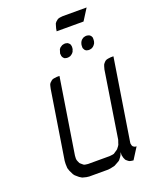

<svg xmlns="http://www.w3.org/2000/svg" viewBox="-162 -981 858 1071"><g transform="rotate(-20 267.0 -445.5)"><path d="M78.1 -110.8 79.1 -128.9 143.1 -532.2 147 -549.8 149.9 -559.1 154.8 -565.9 165 -575.2 172.9 -580.1 182.1 -582 198.2 -584H213.9L143.1 -137.2L142.1 -120.1L143.1 -110.8L146 -103L151.9 -89.8L155.8 -85.9L166 -77.1L172.9 -71.8L181.2 -69.8L195.8 -67.9H324.2L340.8 -69.8L350.1 -71.8L357.9 -77.1L371.1 -85.9L376 -89.8L386.2 -103L391.1 -110.8L394 -120.1L399.9 -137.2L461.9 -532.2L466.8 -549.8L470.2 -559.1L475.1 -565.9L483.9 -575.2L493.2 -580.1L502 -582L518.1 -584H534.2L458 -103L457 -94.2L458 -89.8L460 -81.1L463.9 -75.2L472.2 -69.8L476.1 -68.8L483.9 -67.9L440.9 0L426.8 -2L418.9 -3.9L412.1 -7.8L400.9 -17.1L397.9 -21L392.1 -34.2L390.1 -43L388.2 -50.8L389.2 -67.9L381.8 -50.8L377 -43L366.2 -28.8L361.8 -24.9L348.1 -17.1L331.1 -7.8L306.2 -2L290 0H178.2L162.1 -2L139.2 -7.8L124 -17.1L104 -34.2L97.2 -43L85 -67.9L79.1 -85.9ZM259.8 -699.2 262.2 -708 265.1 -716.8 266.1 -721.2 272 -730 278.8 -734.9 287.1 -740.2 291 -741.2 299.8 -743.2H308.1L315.9 -741.2L319.8 -740.2L326.2 -734.9L331.1 -730L334 -721.2L335 -716.8V-708L334 -699.2L330.1 -689.9L329.1 -686L323.2 -678.2L315.9 -671.9L308.1 -667L304.2 -666L294.9 -664.1H287.1L278.8 -666L274.9 -667L269 -671.9L264.2 -678.2L261.2 -686V-689.9ZM284.2 -823.2 287.1 -839.8 292 -856.9 294.9 -866.2 300.8 -874 311 -882.8 318.8 -887.2 327.1 -889.2 344.2 -891.1H486.8L443.8 -823.2ZM388.2 -686V-689.9V-699.2L389.2 -708L392.1 -716.8L394 -721.2L399.9 -730L405.8 -734.9L414.1 -740.2L418 -741.2L426.8 -743.2H435.1L442.9 -741.2L446.8 -740.2L454.1 -734.9L458 -730L461.9 -721.2V-716.8V-708L460.9 -699.2L458 -689.9L456.1 -686L450.2 -678.2L443.8 -671.9L435.1 -667L432.1 -666L422.9 -664.1H415L405.8 -666L402.8 -667L396 -671.9L392.1 -678.2Z"/></g></svg>

Font: Petahja
Style: Italic
Weight: 400
Designer: T. Christopher White
Version: Version 1.1